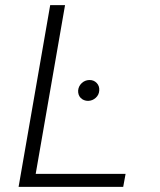

<svg xmlns="http://www.w3.org/2000/svg" viewBox="-20 -731 627 751"><path d="M119.6 -50.8H471.2L461.9 0H52.7L176.3 -710.9H234.4ZM285.6 -377Q287.1 -394 299.6 -405.8Q312 -417.5 329.1 -418Q346.7 -418.5 358.2 -406.5Q369.6 -394.5 368.2 -377Q367.2 -359.9 354.5 -348.4Q341.8 -336.9 324.7 -336.4Q315.9 -336.4 308.6 -339.4Q301.3 -342.3 295.9 -347.7Q290.5 -353 287.8 -360.6Q285.2 -368.2 285.6 -377Z"/></svg>

Font: Roboto Mono Light
Style: Italic
Weight: 300
Designer: Google
Version: Version 2.000985; 2015; ttfautohint (v1.3)